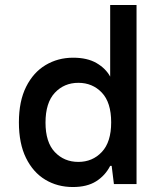

<svg xmlns="http://www.w3.org/2000/svg" viewBox="-20 -740 640 772"><path d="M273 12Q211 12 162 -17.5Q113 -47 84.5 -105Q56 -163 56 -248Q56 -333 85 -391Q114 -449 163.5 -478.5Q213 -508 274 -508Q331 -508 368 -486.5Q405 -465 423 -432V-720H529V0H438L429 -73H423Q403 -34 366.5 -11Q330 12 273 12ZM295 -89Q352 -89 389.5 -129Q427 -169 427 -248Q427 -328 389.5 -367.5Q352 -407 295 -407Q238 -407 200.5 -367Q163 -327 163 -247Q163 -168 200.5 -128.5Q238 -89 295 -89Z"/></svg>

Font: DM Mono Medium
Style: Regular
Weight: 500
Designer: Colophon Foundry
Foundry: Colophon Foundry
Version: Version 1.000; ttfautohint (v1.8.2.53-6de2)